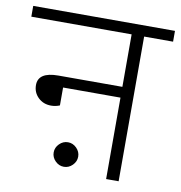

<svg xmlns="http://www.w3.org/2000/svg" viewBox="-94 -703 726 771"><g transform="rotate(10 269.0 -317.0)"><path d="M0 0ZM558 -590H440V0H389V-332H155V-259Q138 -252 120 -252Q88 -252 67 -272.5Q46 -293 46 -323Q46 -376 128 -376H389V-590H-20V-634H558ZM213 -119Q233 -119 248 -104Q263 -89 263 -69Q263 -49 248 -34Q233 -19 213 -19Q193 -19 178 -34Q163 -49 163 -69Q163 -89 178 -104Q193 -119 213 -119Z"/></g></svg>

Font: Martel Sans ExtraLight
Style: Regular
Weight: 275
Designer: Dan Reynolds and Mathieu Réguer
Foundry: Dan Reynolds and Mathieu Réguer
Version: Version 1.002; ttfautohint (v1.1) -l 5 -r 5 -G 72 -x 0 -D la